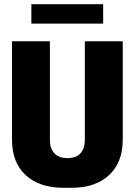

<svg xmlns="http://www.w3.org/2000/svg" viewBox="-20 -882 640 912"><path d="M282 10Q166 10 101.5 -50.5Q37 -111 37 -218V-686H217V-218Q217 -176 238.5 -153.5Q260 -131 300 -131Q341 -131 362 -153.5Q383 -176 383 -218V-686H563V-218Q563 -111 498.5 -50.5Q434 10 319 10ZM129 -770V-862H470V-770Z"/></svg>

Font: Chivo Mono Medium ExtraBold
Style: Regular
Weight: 800
Monospace: yes
Version: Version 1.008